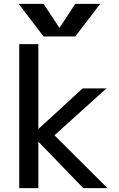

<svg xmlns="http://www.w3.org/2000/svg" viewBox="-20 -980 621 1000"><path d="M77.1 -960H207L289.1 -835H290L372.1 -960H502L372.1 -790H207ZM80.1 0V-750H179.7V-309.6H181.6L410.2 -519.5H534.2L263.7 -275.4L540 0H414.1L181.6 -240.2H179.7V0Z"/></svg>

Font: GenEi M Gothic v2 Medium
Style: Regular
Weight: 500
Version: Version 2.0